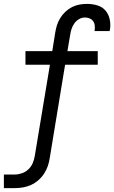

<svg xmlns="http://www.w3.org/2000/svg" viewBox="-46 -763 588 988"><path d="M-26 205V135H30Q48 135 67 128.5Q86 122 100.5 108Q115 94 122.5 76Q130 58 133 39L211 -430H85V-500H223L238 -594Q241 -614 247 -633Q253 -652 264 -670Q275 -688 290.5 -702.5Q306 -717 324.5 -726.5Q343 -736 363 -739.5Q383 -743 402 -743Q429 -743 454.5 -735.5Q480 -728 496.5 -709Q513 -690 518.5 -664Q524 -638 520 -611Q519 -609 518.5 -607Q518 -605 518 -603H440Q441 -604 441 -605Q441 -606 441 -607Q443 -619 441.5 -632Q440 -645 433 -654.5Q426 -664 414.5 -668.5Q403 -673 391 -673Q375 -673 360.5 -664.5Q346 -656 336.5 -642.5Q327 -629 322 -613.5Q317 -598 315 -583L301 -500H457V-430H289L210 50Q207 71 200 91.5Q193 112 180.5 131Q168 150 150.5 165Q133 180 113 189Q93 198 72 201.5Q51 205 30 205Z"/></svg>

Font: Iosevka Curly Oblique
Style: Regular
Weight: 400
Italic angle: -9°
Monospace: yes
Designer: Belleve Invis
Foundry: Belleve Invis
Version: Version 11.1.0; ttfautohint (v1.8.3)